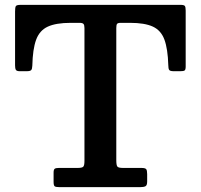

<svg xmlns="http://www.w3.org/2000/svg" viewBox="-20 -770 826 790"><path d="M200.5 -22V-59.5Q200.5 -72 205 -75.5Q209.5 -79 222 -79H299Q317.5 -79 322.5 -84Q327.5 -89 327.5 -108V-654.5Q327.5 -667 323.5 -671.5Q319.5 -676 307 -676H271Q210 -676 176.2 -660.2Q142.5 -644.5 128.5 -606Q114.5 -567.5 113 -500Q112.5 -486.5 108.5 -481.8Q104.5 -477 89.5 -477H61.5Q48.5 -477 45.2 -482.8Q42 -488.5 42 -501V-723Q42 -739.5 45.2 -744.8Q48.5 -750 65 -750H723Q737 -750 740.5 -745.5Q744 -741 744 -726.5V-496.5Q744 -483 739.5 -480Q735 -477 721 -477H695Q679.5 -477 676 -482.5Q672.5 -488 672.5 -501.5Q670.5 -569 656.5 -607Q642.5 -645 609 -660.5Q575.5 -676 515 -676H477.5Q464.5 -676 461.5 -671.5Q458.5 -667 458.5 -654.5V-111Q458.5 -90.5 462.8 -84.8Q467 -79 487 -79H562Q577.5 -79 581.5 -74Q585.5 -69 585.5 -53.5V-23Q585.5 -7 578.2 -3.5Q571 0 556.5 0H224.5Q209.5 0 205 -3.5Q200.5 -7 200.5 -22Z"/></svg>

Font: Besley SemiBold
Style: Regular
Weight: 600
Designer: Owen Earl
Foundry: indestructible type*
Version: Version 2.001; ttfautohint (v1.8.3)